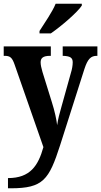

<svg xmlns="http://www.w3.org/2000/svg" viewBox="-20 -786 545 1035"><path d="M193 -619V-606H254C311 -645 399 -721 421 -756V-766H280C262 -721 220 -662 193 -619ZM23 174V229H38C213 229 244 183 304 -3L435 -414C453 -469 470 -485 502 -485H505V-536H318V-485H322C357 -483 372 -476 372 -450C372 -434 368 -411 363 -396L310 -206C301 -175 293 -145 288 -111C285 -140 275 -187 259 -237L209 -398C203 -419 199 -436 199 -450C199 -473 212 -485 250 -485H254V-536H0V-485H4C33 -485 45 -478 59 -437L214 7C186 107 143 174 23 174Z"/></svg>

Font: Noto Serif Georgian Condensed Bold
Style: Regular
Weight: 700
Width: 3
Designer: Monotype Design Team, Akaki Razmadze
Foundry: Google LLC
Version: Version 2.003